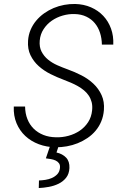

<svg xmlns="http://www.w3.org/2000/svg" viewBox="-20 -741 627 979"><path d="M449.7 -178.7Q452.1 -201.7 447.3 -220.2Q442.4 -238.8 432.4 -253.7Q422.4 -268.6 408 -280.5Q393.6 -292.5 376.7 -302Q359.9 -311.5 341.6 -319.3Q323.2 -327.1 305.2 -334Q271 -346.7 237.3 -363.5Q203.6 -380.4 177.2 -404.1Q150.9 -427.7 135.5 -459.5Q120.1 -491.2 123 -533.2Q125 -563 136 -588.9Q147 -614.7 164.6 -635.7Q182.1 -656.7 204.8 -672.9Q227.5 -689 253.4 -700Q279.3 -710.9 307.4 -716.1Q335.4 -721.2 363.3 -720.7Q407.2 -719.7 444.1 -703.6Q481 -687.5 506.8 -659.9Q532.7 -632.3 546.1 -595Q559.6 -557.6 557.6 -513.7H499.5Q499 -545.9 490 -573.7Q481 -601.6 463.6 -622.6Q446.3 -643.6 420.4 -656Q394.5 -668.5 360.8 -669.4Q330.1 -670.4 299.6 -661.6Q269 -652.8 244.1 -635.5Q219.2 -618.2 202.4 -592.5Q185.5 -566.9 182.6 -534.2Q179.7 -501.5 191.9 -477.8Q204.1 -454.1 225.1 -437Q246.1 -419.9 272.7 -408.2Q299.3 -396.5 325.2 -387.2Q360.8 -374.5 395.5 -356.7Q430.2 -338.9 456.5 -314Q482.9 -289.1 498 -255.9Q513.2 -222.7 509.8 -179.7Q507.3 -148.4 496.3 -122.1Q485.4 -95.7 467.5 -74.5Q449.7 -53.2 426.3 -37.4Q402.8 -21.5 376.2 -10.7Q349.6 0 320.8 5.1Q292 10.3 263.2 9.8Q217.8 9.3 178 -5.6Q138.2 -20.5 109.1 -47.6Q80.1 -74.7 64.2 -112.8Q48.3 -150.9 50.3 -197.8H107.9Q108.4 -162.1 119.9 -133.5Q131.3 -105 151.9 -84.7Q172.4 -64.5 201.2 -53Q230 -41.5 265.6 -41Q297.9 -40 329.3 -48.6Q360.8 -57.1 386.5 -74.5Q412.1 -91.8 429.2 -117.9Q446.3 -144 449.7 -178.7ZM278.8 4.4 268.1 36.6Q298.8 43.5 317.1 62.7Q335.4 82 334 115.7Q332.5 146 317.1 165.3Q301.8 184.6 278.8 195.8Q255.9 207 229 211.9Q202.1 216.8 177.7 217.8L178.7 179.2Q193.8 178.7 211.7 176Q229.5 173.3 245.1 166.3Q260.7 159.2 272 147.5Q283.2 135.7 285.6 116.7Q287.6 101.1 281 91.8Q274.4 82.5 263.4 77.4Q252.4 72.3 239 70.1Q225.6 67.9 213.9 66.4L234.9 4.4Z"/></svg>

Font: Roboto Mono Light
Style: Italic
Weight: 300
Designer: Google
Version: Version 2.000985; 2015; ttfautohint (v1.3)